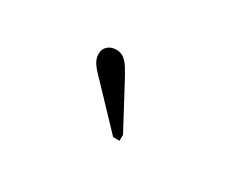

<svg xmlns="http://www.w3.org/2000/svg" viewBox="-41 -947 582 467"><g transform="rotate(30 250.0 -713.0)"><path d="M242 -752 304 -636V-619H286L189 -721Q179 -731 171 -740Q163 -749 158.5 -758Q154 -767 154 -777Q154 -790 163 -798.5Q172 -807 187 -807Q200 -807 209 -800Q218 -793 225.5 -781Q233 -769 242 -752Z"/></g></svg>

Font: Roboto Serif Thin
Style: Regular
Weight: 250
Designer: Greg Gazdowicz
Foundry: Commercial Type
Version: Version 1.004